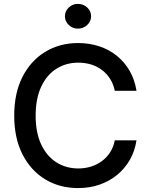

<svg xmlns="http://www.w3.org/2000/svg" viewBox="-20 -959 772 989"><path d="M382.3 9.8Q287.1 9.8 212.9 -35.2Q138.7 -80.1 95.9 -163.8Q53.2 -247.6 53.2 -363.3Q53.2 -479.5 95.9 -563.2Q138.7 -647 213.1 -692.1Q287.6 -737.3 382.3 -737.3Q439.9 -737.3 490.7 -720.7Q541.5 -704.1 581.3 -672.1Q621.1 -640.1 647.5 -594.7Q673.8 -549.3 683.1 -491.2H571.3Q564 -526.4 546.9 -553.2Q529.8 -580.1 504.6 -598.9Q479.5 -617.7 448.7 -627Q418 -636.2 383.3 -636.2Q319.8 -636.2 270 -604.5Q220.2 -572.8 191.9 -511.7Q163.6 -450.7 163.6 -363.3Q163.6 -275.9 192.1 -215.1Q220.7 -154.3 270.5 -122.8Q320.3 -91.3 383.3 -91.3Q417.5 -91.3 448.5 -100.8Q479.5 -110.4 504.6 -128.9Q529.8 -147.5 547.1 -174.3Q564.5 -201.2 571.3 -236.3H683.1Q674.8 -181.6 649.4 -136.7Q624 -91.8 584.2 -58.8Q544.4 -25.9 493.4 -8.1Q442.4 9.8 382.3 9.8ZM381.3 -811.5Q354 -811.5 334.2 -830.3Q314.5 -849.1 314.5 -875Q314.5 -901.9 334.2 -920.4Q354 -939 381.3 -939Q409.2 -939 429.2 -920.4Q449.2 -901.9 449.2 -875Q449.2 -849.1 429.2 -830.3Q409.2 -811.5 381.3 -811.5Z"/></svg>

Font: Inter 16pt Medium
Style: Regular
Weight: 500
Version: Version 4.001;git-66647c0bb